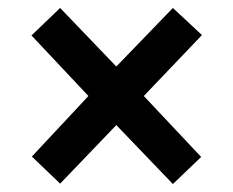

<svg xmlns="http://www.w3.org/2000/svg" viewBox="-20 -594 586 482"><path d="M131 -133 272 -280 414 -132 485 -200 341 -353 487 -506 414 -574 272 -427 131 -574 59 -505 202 -353 60 -201Z"/></svg>

Font: Kathrein 75 Bold
Style: Regular
Weight: 700
Designer: Lazydogs Typefoundry, based on Open Sans by Ascender Corporation
Foundry: Lazydogs Typefoundry
Version: Version 1.003;PS 001.003;hotconv 1.0.88;makeotf.lib2.5.64775